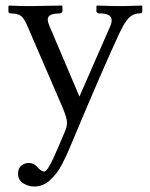

<svg xmlns="http://www.w3.org/2000/svg" viewBox="-20 -451 549 701"><path d="M208 -409.7Q208 -406.2 204.6 -404.1Q201.2 -401.9 197.3 -401.9Q154.3 -401.9 154.3 -379.9Q154.3 -371.1 160.2 -356.9L270 -98.6L381.3 -352.5Q387.7 -366.7 387.7 -376.5Q387.7 -401.9 346.2 -401.9H341.8Q338.4 -401.9 335.2 -404.3Q332 -406.7 332 -409.2V-427.7L334 -430.7Q393.1 -428.7 428.2 -428.7L497.1 -430.7L499.5 -428.7V-409.7Q499.5 -401.9 488.8 -401.9Q475.6 -401.9 464.4 -396Q453.1 -390.1 444.1 -378.2Q435.1 -366.2 429.9 -357.2Q424.8 -348.1 418 -334Q362.8 -217.3 240.7 74.2Q231 97.7 224.9 111.1Q218.8 124.5 208 145.8Q197.3 167 187.5 179.4Q177.7 191.9 164.6 204.8Q151.4 217.8 136.2 223.9Q121.1 230 104 230Q84.5 230 65.2 218.5Q45.9 207 45.9 183.1Q45.9 163.1 57.9 153.6Q69.8 144 84.5 144Q103.5 144 115.2 157.7Q130.4 175.3 141.6 175.3Q147 175.3 155.8 162.4Q164.6 149.4 176.5 123Q188.5 96.7 196.3 78.1Q204.1 59.6 217.3 28.3Q224.6 11.7 224.6 -2.9Q224.6 -20.5 208 -59.6L81.5 -352.5Q69.8 -381.8 57.9 -391.8Q45.9 -401.9 20.5 -401.9Q10.7 -401.9 10.7 -409.2V-428.7L13.2 -430.7Q56.6 -428.7 87.4 -428.7L206.1 -430.7L208 -427.7Z"/></svg>

Font: Libertinage
Style: b
Weight: 400
Designer: OSP
Foundry: OSP
Version: Version 1.0; 2008; OFL relea